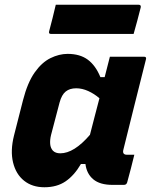

<svg xmlns="http://www.w3.org/2000/svg" viewBox="-20 -779 640 809"><path d="M265 -552Q317 -552 350 -527.5Q383 -503 403 -454H421Q426 -473 431 -493Q436 -513 443 -540H587Q598 -540 595 -529Q571 -433 545.5 -332Q520 -231 500 -149Q494 -127 515 -127H546Q539 -98 531.5 -69Q524 -40 516 -11Q513 0 502 0H454Q401 0 373 -23.5Q345 -47 340 -88H321Q293 -40 256.5 -15Q220 10 167 10Q116 10 81.5 -17.5Q47 -45 35 -94.5Q23 -144 39 -208L77 -357Q96 -431 126 -473.5Q156 -516 192.5 -534Q229 -552 265 -552ZM203 -144Q214 -133 234 -133Q292 -133 359 -211Q369 -250 379 -288.5Q389 -327 399 -365Q377 -384 351.5 -395.5Q326 -407 301 -407Q274 -407 257 -393.5Q240 -380 231 -347L195 -210Q190 -189 191.5 -172Q193 -155 203 -144ZM215 -759H564Q575 -759 573 -748Q566 -719 558.5 -692Q551 -665 543 -636H195Q184 -636 187 -647Q195 -676 201.5 -703Q208 -730 215 -759Z"/></svg>

Font: Recursive Sn Lnr St XBd
Style: Italic
Weight: 800
Italic angle: -15°
Version: Version 1.079;hotconv 1.0.112;makeotfexe 2.5.65598; ttfautoh